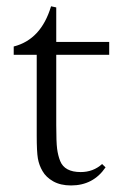

<svg xmlns="http://www.w3.org/2000/svg" viewBox="-20 -563 386 595"><path d="M200.2 11.7Q167.5 11.7 145 -1Q122.6 -13.7 111.8 -32.7Q101.1 -50.8 97.4 -71.8Q93.8 -92.8 93.8 -142.6V-393.1H22.5V-418.9Q107.4 -440.4 138.2 -543.5L154.3 -540V-433.1H318.4V-393.1H154.3V-175.8Q154.3 -122.6 157 -101.8Q159.7 -81.1 166.5 -64Q180.2 -29.8 230 -29.8Q269 -29.8 296.4 -54.7L307.1 -44.4Q269 11.7 200.2 11.7Z"/></svg>

Font: Elstob Light
Style: Regular
Weight: 300
Designer: Peter S. Baker
Version: Version 1.015